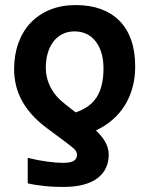

<svg xmlns="http://www.w3.org/2000/svg" viewBox="-20 -720 590 751"><path d="M355.5 -210Q364.7 -200.7 373.8 -190.2Q382.8 -179.7 389.9 -168Q397 -156.2 401.1 -143.1Q405.3 -129.9 405.3 -115.2Q405.3 -87.4 394.8 -64.2Q384.3 -41 362.8 -24.2Q341.3 -7.3 307.6 2Q273.9 11.2 228 11.2Q221.7 11.2 212.9 11Q204.1 10.7 194.6 10.5Q185.1 10.3 175 9.5Q165 8.8 156.2 7.8Q138.2 5.9 121.3 3.4Q104.5 1 88.4 -2.9V-102.5Q107.9 -97.7 127.4 -94Q147 -90.3 165 -87.9Q183.1 -85.4 198.7 -84.2Q214.4 -83 226.1 -83Q257.3 -83 269.3 -91.3Q281.2 -99.6 281.2 -114.3Q281.2 -127 270.3 -137.2Q259.3 -147.5 242.2 -160.2L164.1 -218.3Q126.5 -246.1 101.6 -275.1Q76.7 -304.2 62 -333.5Q47.4 -362.8 41.3 -391.8Q35.2 -420.9 35.2 -448.7Q35.2 -504.9 51.8 -551.3Q68.4 -597.7 99.6 -630.6Q130.9 -663.6 175.5 -681.9Q220.2 -700.2 276.4 -700.2Q331.1 -700.2 374.3 -684.6Q417.5 -668.9 447.5 -638.4Q477.5 -607.9 493.2 -563.2Q508.8 -518.6 508.8 -460Q508.8 -416 498.3 -377.7Q487.8 -339.4 468 -307.6Q448.2 -275.9 419.7 -251.2Q391.1 -226.6 355.5 -210ZM275.9 -280.3Q303.2 -289.6 323.7 -304Q344.2 -318.4 357.7 -339.1Q371.1 -359.9 377.9 -387.7Q384.8 -415.5 384.8 -452.1Q384.8 -518.6 354.5 -557.6Q324.2 -597.2 271 -597.2Q243.7 -597.2 222.7 -585.9Q201.7 -574.7 187.5 -555.4Q173.3 -536.1 166.3 -510.5Q159.2 -484.9 159.2 -456.1Q159.2 -414.6 178 -378.2Q196.8 -341.8 234.9 -312.5Z"/></svg>

Font: Code New Roman
Style: Bold
Weight: 700
Monospace: yes
Designer: Sam Radian
Foundry: Code New Roman
Version: Version 1.508 October 19, 2014